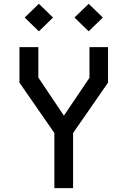

<svg xmlns="http://www.w3.org/2000/svg" viewBox="-20 -974 660 994"><path d="M80.7 -546.2V-730H178.5V-572.5L323.5 -356.5H298.2L443.2 -571.2V-730H539.3V-546.2L358.2 -285H261.8ZM261.5 -335.7H358.3V0H261.5ZM107.7 -883.2 181.3 -954.3 254.5 -883.2 181.3 -811.8ZM365.5 -883.2 439.2 -954.3 512.3 -883.2 439.2 -811.8Z"/></svg>

Font: Monaspace Krypton Var ExLight
Style: Regular
Weight: 200
Designer: Riley Cran and the Lettermatic Team
Version: Version 1.200 (Monaspace Krypton Var)